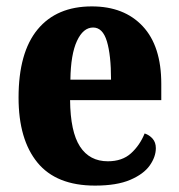

<svg xmlns="http://www.w3.org/2000/svg" viewBox="-20 -570 558 600"><path d="M277 10Q156 10 97 -62Q38 -134 38 -265Q38 -406 97.5 -478Q157 -550 267 -550Q368 -550 426 -488Q484 -426 484 -308V-257H199Q200 -158 230 -112Q260 -66 317 -66Q362 -66 389.5 -91Q417 -116 432 -153Q447 -148 457 -136.5Q467 -125 467 -107Q467 -80 448 -53Q429 -26 387 -8Q345 10 277 10ZM327 -321Q327 -398 314 -441Q301 -484 271 -484Q240 -484 220.5 -442Q201 -400 200 -321Z"/></svg>

Font: Noto Serif Armenian Condensed ExtraBold
Style: Regular
Weight: 800
Width: 3
Designer: Monotype Design Team
Foundry: Monotype Imaging Inc.
Version: Version 2.008; ttfautohint (v1.8.4.7-5d5b)